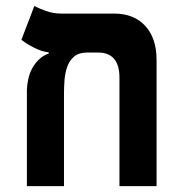

<svg xmlns="http://www.w3.org/2000/svg" viewBox="-20 -632 626 652"><path d="M511.7 -428.2V0H385.7V-367.7Q385.7 -453.6 313 -453.6H276.4Q247.6 -453.6 231.4 -439.7Q215.3 -425.8 208 -404.3Q200.7 -382.8 199 -359.1Q197.3 -335.4 197.3 -315.4V0H71.3V-324.7Q73.2 -375.5 93.8 -407.5Q114.3 -439.5 145.5 -450.2V-454.1Q120.6 -457 94 -470.9Q67.4 -484.9 52.7 -497.1L96.7 -611.8Q107.9 -605 134 -595.5Q160.2 -585.9 187 -585.9H367.7Q434.6 -585.9 473.1 -544.2Q511.7 -502.4 511.7 -428.2Z"/></svg>

Font: CaskaydiaMono NF
Style: Bold
Weight: 700
Designer: Aaron Bell
Foundry: Saja Typeworks
Version: Version 2111.001; ttfautohint (v1.8.4);Nerd Fonts 3.1.1